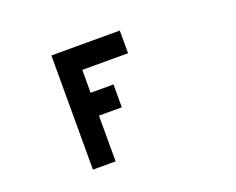

<svg xmlns="http://www.w3.org/2000/svg" viewBox="-94 -827 1077 878"><g transform="rotate(-20 444.5 -388.0)"><path d="M222.7 -110.4Q222.7 -250 222.7 -666Q305.7 -666 555.7 -666Q555.7 -638.7 555.7 -555.7Q500 -555.7 333 -555.7Q333 -527.3 333 -444.3Q360.4 -444.3 444.3 -444.3Q444.3 -416 444.3 -333Q416 -333 333 -333Q333 -277.3 333 -110.4Q305.7 -110.4 222.7 -110.4Z"/></g></svg>

Font: leko majuna
Style: pona
Weight: 400
Designer: Kelsey Higham
Version: Version 2.0